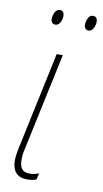

<svg xmlns="http://www.w3.org/2000/svg" viewBox="-84 -752 431 802"><g transform="rotate(10 131.5 -350.5)"><path d="M236 -647C254 -647 263 -672 263 -689C263 -703 256 -711 244 -711C226 -711 217 -686 217 -669C217 -655 224 -647 236 -647ZM95 -647C113 -647 122 -672 122 -689C122 -703 115 -711 103 -711C85 -711 76 -686 76 -669C76 -655 83 -647 95 -647ZM90 10C108 10 121 7 130 3L136 -24C124 -18 109 -16 96 -16C67 -16 54 -32 54 -66C54 -79 55 -95 60 -115L148 -527H122L33 -108C29 -89 27 -73 27 -60C27 -9 54 10 90 10Z"/></g></svg>

Font: Noto Sans Condensed Thin
Style: Italic
Weight: 100
Width: 3
Italic angle: -12°
Designer: Monotype Design Team
Foundry: Monotype Imaging Inc.
Version: Version 2.013